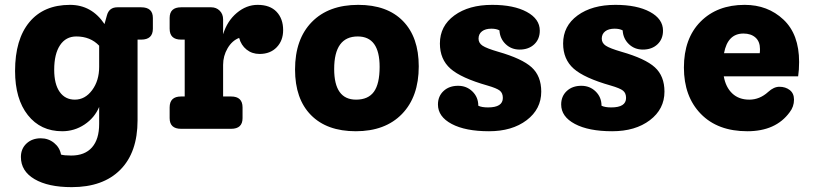

<svg xmlns="http://www.w3.org/2000/svg" viewBox="-20 -530 3348 790"><path d="M561 -500Q609 -500 609 -456V-412Q609 -367 561 -367H546V-35Q546 97 475 168.5Q404 240 275 240Q178 240 122 207Q66 174 66 116Q66 82 89 60.5Q112 39 148 39Q179 39 202.5 58Q226 77 231 106Q244 110 273 110Q329 110 358.5 76.5Q388 43 388 -20V-90Q369 -45 327.5 -17.5Q286 10 236 10Q147 10 94.5 -56.5Q42 -123 42 -238Q42 -368 101 -439Q160 -510 268 -510Q357 -510 410 -431L420 -467Q429 -500 463 -500ZM288 -120Q330 -120 359 -159Q388 -198 388 -255V-342Q352 -380 294 -380Q251 -380 227 -344Q203 -308 203 -243Q203 -184 225.5 -152Q248 -120 288 -120Z M1040 -510Q1091 -510 1118 -481.5Q1145 -453 1145 -406Q1145 -363 1118.5 -335.5Q1092 -308 1048 -308Q1017 -308 994.5 -326Q972 -344 964 -374Q935 -363 916.5 -331.5Q898 -300 898 -263V-133H931Q978 -133 978 -88V-44Q978 0 931 0H725Q678 0 678 -44V-88Q678 -133 725 -133H740V-367H725Q678 -367 678 -412V-456Q678 -500 725 -500H849Q870 -500 884 -486Q898 -472 898 -450V-389Q915 -444 954.5 -477Q994 -510 1040 -510Z M1444 10Q1325 10 1259.5 -56.5Q1194 -123 1194 -244Q1194 -369 1263 -439.5Q1332 -510 1454 -510Q1573 -510 1638 -443.5Q1703 -377 1703 -257Q1703 -132 1634 -61Q1565 10 1444 10ZM1445 -120Q1495 -120 1518.5 -152.5Q1542 -185 1542 -255Q1542 -380 1452 -380Q1355 -380 1355 -246Q1355 -120 1445 -120Z M2030 -317Q2128 -289 2167.5 -253Q2207 -217 2207 -153Q2207 -81 2147 -35.5Q2087 10 1992 10Q1895 10 1838.5 -20Q1782 -50 1782 -100Q1782 -134 1805 -155.5Q1828 -177 1865 -177Q1900 -177 1924 -153.5Q1948 -130 1948 -95Q1962 -88 1988 -88Q2049 -88 2049 -127Q2049 -147 2036.5 -157Q2024 -167 1986 -178Q1877 -209 1833.5 -247.5Q1790 -286 1790 -351Q1790 -423 1849.5 -466.5Q1909 -510 2005 -510Q2094 -510 2147.5 -481Q2201 -452 2201 -404Q2201 -369 2178 -347.5Q2155 -326 2118 -326Q2084 -326 2060.5 -348.5Q2037 -371 2035 -405Q2022 -412 2002 -412Q1977 -412 1963 -401Q1949 -390 1949 -371Q1949 -353 1965.5 -342Q1982 -331 2030 -317Z M2537 -317Q2635 -289 2674.5 -253Q2714 -217 2714 -153Q2714 -81 2654 -35.5Q2594 10 2499 10Q2402 10 2345.5 -20Q2289 -50 2289 -100Q2289 -134 2312 -155.5Q2335 -177 2372 -177Q2407 -177 2431 -153.5Q2455 -130 2455 -95Q2469 -88 2495 -88Q2556 -88 2556 -127Q2556 -147 2543.5 -157Q2531 -167 2493 -178Q2384 -209 2340.5 -247.5Q2297 -286 2297 -351Q2297 -423 2356.5 -466.5Q2416 -510 2512 -510Q2601 -510 2654.5 -481Q2708 -452 2708 -404Q2708 -369 2685 -347.5Q2662 -326 2625 -326Q2591 -326 2567.5 -348.5Q2544 -371 2542 -405Q2529 -412 2509 -412Q2484 -412 2470 -401Q2456 -390 2456 -371Q2456 -353 2472.5 -342Q2489 -331 2537 -317Z M3268 -275Q3268 -242 3264 -216H2958Q2966 -171 2993 -145.5Q3020 -120 3063 -120Q3106 -120 3141 -152Q3164 -173 3187 -173Q3212 -173 3229.5 -159.5Q3247 -146 3247 -120Q3247 -91 3229 -68Q3172 10 3055 10Q2933 10 2863.5 -61.5Q2794 -133 2794 -252Q2794 -372 2862.5 -441Q2931 -510 3044 -510Q3139 -510 3203.5 -449.5Q3268 -389 3268 -275ZM3039 -392Q2974 -392 2959 -311H3106Q3107 -317 3107 -328Q3107 -359 3088.5 -375.5Q3070 -392 3039 -392Z"/></svg>

Font: Solway ExtraBold
Style: Regular
Weight: 800
Designer: Mariya V. Pigoulevskaya
Foundry: The Northern Block Ltd.
Version: Version 1.000;hotconv 1.0.109;makeotfexe 2.5.65596